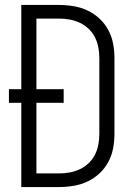

<svg xmlns="http://www.w3.org/2000/svg" viewBox="-20 -755 540 775"><path d="M66 0V-340H16V-395H66V-735H219Q248 -735 277.5 -730Q307 -725 333.5 -712.5Q360 -700 381.5 -680Q403 -660 417 -634Q431 -608 436.5 -579Q442 -550 442 -521V-215Q442 -185 436.5 -156Q431 -127 417 -101Q403 -75 381.5 -55Q360 -35 333.5 -22.5Q307 -10 277.5 -5Q248 0 219 0ZM127 -55H219Q241 -55 262 -59Q283 -63 302.5 -72Q322 -81 338 -96.5Q354 -112 363.5 -131Q373 -150 377 -171.5Q381 -193 381 -215V-521Q381 -542 377 -563.5Q373 -585 363.5 -604Q354 -623 338 -638.5Q322 -654 302.5 -663Q283 -672 262 -676Q241 -680 219 -680H127V-395H237V-340H127Z"/></svg>

Font: Iosevka SS18 Light
Style: Regular
Weight: 300
Monospace: yes
Designer: Belleve Invis
Foundry: Belleve Invis
Version: Version 25.1.1; ttfautohint (v1.8.4)